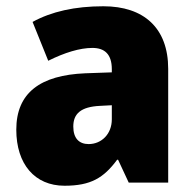

<svg xmlns="http://www.w3.org/2000/svg" viewBox="-20 -583 616 613"><path d="M310 -563C219 -563 144 -546 84 -513L134 -389C186 -415 235 -430 275 -430C314 -430 337 -410 337 -362V-352L252 -349C109 -343 32 -287 32 -169C32 -59 91 10 186 10C270 10 311 -15 354 -73H357L391 0H517V-363C517 -494 439 -563 310 -563ZM299 -245 337 -247V-202C337 -155 304 -123 263 -123C233 -123 214 -141 214 -179C214 -220 238 -242 299 -245Z"/></svg>

Font: Noto Sans Telugu SemiCondensed Black
Style: Regular
Weight: 900
Width: 4
Designer: Jelle Bosma - Monotype Design Team
Foundry: Monotype Imaging Inc.
Version: Version 2.005